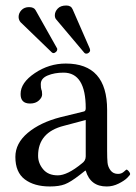

<svg xmlns="http://www.w3.org/2000/svg" viewBox="-20 -671 497 701"><path d="M85.9 -645Q104 -645 109.9 -633.8L188 -495.1Q189 -494.1 189 -491.2Q189 -485.4 184.1 -481.2Q179.2 -477.1 175.8 -477.1Q171.9 -477.1 168.9 -480L55.2 -589.8Q48.3 -597.7 47.9 -608.9Q47.9 -623 58.3 -634Q68.8 -645 85.9 -645ZM222.2 -650.9Q239.3 -650.9 245.1 -637.2L307.6 -494.1L309.1 -487.8Q309.1 -485.8 308.1 -483.4Q307.1 -481 303.5 -478Q299.8 -475.1 294.9 -475.1Q291 -475.1 288.1 -478L186 -599.1Q180.2 -605 180.2 -615.2Q180.2 -628.4 190.7 -639.6Q201.2 -650.9 222.2 -650.9ZM293 -232.9 213.9 -211.9Q118.7 -188 119.1 -102.1Q119.1 -75.2 137.5 -53Q155.8 -30.8 190.9 -30.8Q226.1 -30.8 278.8 -74.2Q293 -84 293 -100.1ZM293 -47.9H291L271 -32.2Q237.8 -6.3 216.8 1.7Q195.8 9.8 162.1 9.8Q105 9.8 70.6 -16.1Q36.1 -42 36.1 -98.1Q36.1 -147.9 81.5 -186Q127 -224.1 201.2 -243.2L287.1 -264.2Q293 -266.1 293 -275.9Q293 -405.8 211.9 -405.8Q178.7 -405.8 153.8 -395.3Q128.9 -384.8 128.9 -363.8Q128.9 -349.6 130.9 -344.2Q133.8 -338.4 133.8 -326.2Q133.8 -314.9 121.8 -304Q109.9 -293 89.8 -293Q54.7 -293 55.2 -328.1Q55.2 -369.1 107.2 -404.1Q159.2 -439 220.2 -439Q371.1 -439 371.1 -270V-121.1Q371.1 -92.3 372.6 -77.1Q374 -62 383.5 -49.1Q393.1 -36.1 411.1 -36.1Q423.3 -36.1 432.1 -43.9Q440.9 -51.8 441.9 -51.8Q444.8 -51.8 450 -45.9Q455.1 -40 455.1 -35.2Q455.1 -32.2 444.6 -21.7Q434.1 -11.2 413.1 -0.7Q392.1 9.8 370.1 9.8Q310.1 10.3 293 -47.9Z"/></svg>

Font: Linux Libertine Capitals
Style: Small Caps
Weight: 400
Designer: Philipp H. Poll
Foundry: Philipp H. Poll
Version: Version 5.1.3